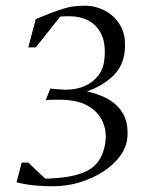

<svg xmlns="http://www.w3.org/2000/svg" viewBox="-20 -642 522 672"><path d="M164 10Q133 10 101 7Q69 4 38 -4L56 -73H79L138 -17Q146 -17 152 -17Q158 -17 165 -18Q261 -23 303 -55.5Q345 -88 350 -157Q352 -191 336.5 -222Q321 -253 285 -273Q249 -293 187 -293Q176 -293 164.5 -293Q153 -293 140 -291L156 -332Q166 -331 183 -329.5Q200 -328 209 -328Q248 -328 278 -341.5Q308 -355 326 -380.5Q344 -406 346 -441Q350 -492 334 -523.5Q318 -555 289.5 -570Q261 -585 224 -585Q217 -585 209 -585Q201 -585 191 -584L105 -476H79L105 -575Q155 -596 184 -606Q213 -616 233 -619Q253 -622 277 -622Q314 -622 347.5 -604.5Q381 -587 401 -553Q421 -519 417 -468Q413 -413 377 -377.5Q341 -342 284 -322Q328 -313 361 -293.5Q394 -274 411.5 -242.5Q429 -211 426 -164Q424 -130 402.5 -99Q381 -68 344.5 -43.5Q308 -19 261.5 -4.5Q215 10 164 10Z"/></svg>

Font: Ancizar Serif Light
Style: Italic
Weight: 300
Italic angle: -4°
Designer: Cesar Puertas, Viviana Monsalve, Julian Moncada, Julian Prieto, Jose Castro, Felipe Aragon, Mariel Hernandez, Sara Alarc
Version: Version 8.100